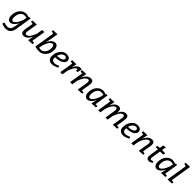

<svg xmlns="http://www.w3.org/2000/svg" viewBox="684 -3237 5948 5948"><g transform="rotate(45 3658.5 -262.5)"><path d="M529 -530 440 24Q423 131 362 188Q301 245 204 245Q165 245 119 234.5Q73 224 46 214L20 204L44 132Q131 163 194 163Q317 163 345 30L390 -184Q349 -103 299 -54Q275 -30 238 -10Q201 10 164 10Q108 10 71.5 -39.5Q35 -89 35 -165Q35 -339 123 -439.5Q211 -540 331 -540Q361 -540 389.5 -532.5Q418 -525 431 -518L444 -510L474 -530ZM402 -345 421 -450Q385 -465 331 -465Q252 -465 193.5 -392.5Q135 -320 135 -182Q135 -129 151.5 -102Q168 -75 199 -75Q230 -75 263.5 -103Q297 -131 321 -170Q370 -252 392 -317Z M948 0 989 -194Q976 -161 949.5 -122.5Q923 -84 897.5 -57.5Q872 -31 831.5 -10.5Q791 10 749 10Q638 10 638 -112Q638 -135 643 -170L689 -450L604 -470L613 -525L796 -530L741 -185Q737 -153 737 -141Q737 -75 789 -75Q826 -75 862 -103.5Q898 -132 922 -172Q973 -259 993 -322L1002 -350L1032 -530H1127L1055 -80L1141 -65L1132 -10Z M1462 -770 1423 -530 1383 -346Q1393 -373 1417.5 -411.5Q1442 -450 1466 -475.5Q1490 -501 1526.5 -520.5Q1563 -540 1602 -540Q1666 -540 1701 -488Q1736 -436 1736 -360Q1736 -195 1644 -92.5Q1552 10 1427 10Q1342 10 1270 -12L1246 -20L1353 -690L1270 -710L1279 -765ZM1374 -185 1353 -80Q1392 -65 1437 -65Q1511 -65 1573.5 -139Q1636 -213 1636 -345Q1636 -392 1619 -423.5Q1602 -455 1567.5 -455Q1533 -455 1500.5 -427Q1468 -399 1446 -360Q1401 -278 1382 -213Z M2266 -410Q2266 -324 2168.5 -270.5Q2071 -217 1915 -217Q1912 -195 1912 -174Q1912 -70 2022 -70Q2054 -70 2095 -81Q2136 -92 2161 -104L2186 -115L2216 -64Q2204 -56 2183 -43.5Q2162 -31 2103 -10.5Q2044 10 1992 10Q1910 10 1861 -38Q1812 -86 1812 -165Q1812 -323 1896.5 -431.5Q1981 -540 2101 -540Q2177 -540 2221.5 -504.5Q2266 -469 2266 -410ZM1924 -287Q2031 -287 2101 -319Q2171 -351 2171 -400Q2171 -465 2096 -465Q2041 -465 1992 -415Q1943 -365 1924 -287Z M2760 -530 2730 -380H2665V-450Q2634 -450 2603.5 -423Q2573 -396 2552 -358Q2508 -278 2488 -217L2480 -190L2448 0H2353L2426 -450L2341 -470L2350 -525L2534 -530L2495 -356Q2527 -432 2574 -480Q2596 -503 2632.5 -521.5Q2669 -540 2710 -540Q2732 -540 2760 -530Z M3117 0 3173 -345Q3177 -375 3177 -389Q3177 -455 3125 -455Q3089 -455 3053.5 -426.5Q3018 -398 2994 -358Q2943 -275 2920 -208L2911 -180L2882 0H2787L2859 -450L2775 -470L2784 -525L2967 -530L2922 -336Q2937 -369 2963.5 -408Q2990 -447 3015.5 -472.5Q3041 -498 3081.5 -519Q3122 -540 3165 -540Q3276 -540 3276 -417Q3276 -393 3271 -360L3225 -80L3310 -65L3301 -10Z M3828 -80 3915 -65 3906 -10 3720 0 3760 -184Q3720 -104 3670 -54Q3646 -30 3609.5 -10Q3573 10 3536 10Q3480 10 3442.5 -40Q3405 -90 3405 -165Q3405 -339 3493.5 -439.5Q3582 -540 3703 -540Q3732 -540 3760 -532.5Q3788 -525 3802 -518L3815 -510L3845 -530H3900ZM3773 -345 3793 -450Q3755 -465 3703 -465Q3623 -465 3564 -392.5Q3505 -320 3505 -180Q3505 -129 3522 -102Q3539 -75 3569.5 -75Q3600 -75 3633.5 -103Q3667 -131 3691 -170Q3743 -255 3764 -317Z M4458 -173 4431 0H4336L4392 -345Q4396 -375 4396 -389Q4396 -455 4344 -455Q4309 -455 4275 -426.5Q4241 -398 4218 -358Q4168 -272 4150 -208L4141 -180L4112 0H4017L4089 -450L4005 -470L4014 -525L4196 -530L4153 -336Q4186 -418 4238 -472Q4263 -498 4302 -519Q4341 -540 4384 -540Q4491 -540 4491 -418Q4491 -393 4486 -356Q4510 -414 4556 -470Q4583 -502 4621.5 -521Q4660 -540 4704 -540Q4814 -540 4814 -417Q4814 -393 4809 -360L4763 -80L4848 -65L4839 -10L4655 0L4712 -345Q4716 -375 4716 -388Q4716 -455 4664 -455Q4628 -455 4593.5 -426Q4559 -397 4536 -356Q4489 -274 4467 -202Z M5378 -410Q5378 -324 5280.5 -270.5Q5183 -217 5027 -217Q5024 -195 5024 -174Q5024 -70 5134 -70Q5166 -70 5207 -81Q5248 -92 5273 -104L5298 -115L5328 -64Q5316 -56 5295 -43.5Q5274 -31 5215 -10.5Q5156 10 5104 10Q5022 10 4973 -38Q4924 -86 4924 -165Q4924 -323 5008.5 -431.5Q5093 -540 5213 -540Q5289 -540 5333.5 -504.5Q5378 -469 5378 -410ZM5036 -287Q5143 -287 5213 -319Q5283 -351 5283 -400Q5283 -465 5208 -465Q5153 -465 5104 -415Q5055 -365 5036 -287Z M5795 0 5851 -345Q5855 -375 5855 -389Q5855 -455 5803 -455Q5767 -455 5731.5 -426.5Q5696 -398 5672 -358Q5621 -275 5598 -208L5589 -180L5560 0H5465L5537 -450L5453 -470L5462 -525L5645 -530L5600 -336Q5615 -369 5641.5 -408Q5668 -447 5693.5 -472.5Q5719 -498 5759.5 -519Q5800 -540 5843 -540Q5954 -540 5954 -417Q5954 -393 5949 -360L5903 -80L5988 -65L5979 -10Z M6348 -90 6364 -36Q6289 10 6233 10Q6132 10 6132 -109Q6132 -138 6138 -173L6182 -450H6083L6094 -515L6194 -525L6214 -651L6313 -671L6289 -525H6427L6415 -450H6277L6234 -183Q6228 -144 6228 -118.5Q6228 -93 6237 -81.5Q6246 -70 6262 -70Q6292 -70 6334 -85Z M6875 -80 6962 -65 6953 -10 6767 0 6807 -184Q6767 -104 6717 -54Q6693 -30 6656.5 -10Q6620 10 6583 10Q6527 10 6489.5 -40Q6452 -90 6452 -165Q6452 -339 6540.5 -439.5Q6629 -540 6750 -540Q6779 -540 6807 -532.5Q6835 -525 6849 -518L6862 -510L6892 -530H6947ZM6820 -345 6840 -450Q6802 -465 6750 -465Q6670 -465 6611 -392.5Q6552 -320 6552 -180Q6552 -129 6569 -102Q6586 -75 6616.5 -75Q6647 -75 6680.5 -103Q6714 -131 6738 -170Q6790 -255 6811 -317Z M7052 0 7162 -690 7078 -710 7087 -765 7272 -770 7162 -80 7248 -65 7239 -10Z"/></g></svg>

Font: Bitter
Style: Italic
Weight: 400
Italic angle: -9°
Designer: Sol Matas
Foundry: Sol Matas
Version: Version 1.001